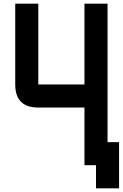

<svg xmlns="http://www.w3.org/2000/svg" viewBox="-20 -895 665 1040"><path d="M562.5 -125H625V125H500V0H437.5V-312.5H187.5Q62.5 -312.5 62.5 -437.5V-875H187.5V-437.5H437.5V-875H562.5Z"/></svg>

Font: Oldtimer
Style: Regular
Weight: 400
Designer: GGBotNet
Foundry: GGBotNet
Version: 1.00